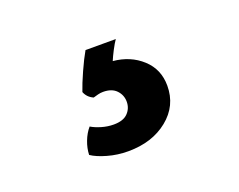

<svg xmlns="http://www.w3.org/2000/svg" viewBox="-53 -93 505 405"><g transform="rotate(-20 199.0 110.0)"><path d="M128.5 75Q134 58.5 145 34Q156 9.5 165 -6H233Q228 1 221.2 14Q214.5 27 211 35.5Q249.5 39 275.5 62.8Q301.5 86.5 301.5 123.5Q301.5 168.5 266.2 197Q231 225.5 177 225.5Q153 225.5 131 219.2Q109 213 96.5 204.5Q97 189.5 102.8 174.5Q108.5 159.5 118 148.5Q127 154 140.5 158Q154 162 167.5 162Q189 162 199.2 151.5Q209.5 141 209.5 126Q209.5 111 199.2 100.2Q189 89.5 169.5 89.5Q163.5 89.5 157.8 91Q152 92.5 147 94Q133.5 88 128.5 75Z"/></g></svg>

Font: Signika Medium
Style: Regular
Weight: 500
Designer: Anna Giedry
Foundry: Anna Giedry
Version: Version 2.000